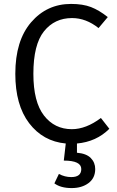

<svg xmlns="http://www.w3.org/2000/svg" viewBox="-20 -720 598 978"><path d="M372 58Q420 62 442.5 85Q465 108 465 141Q465 187 431 212.5Q397 238 345 238Q289 238 257 214L280 166Q310 182 343 182Q394 182 394 141Q394 98 305 98L315 11Q199 0 128.5 -92.5Q58 -185 58 -344Q58 -513 138.5 -606.5Q219 -700 342 -700Q402 -700 443.5 -684Q485 -668 529 -633L482 -577Q418 -628 347 -628Q258 -628 204 -560.5Q150 -493 150 -344Q150 -201 204 -131.5Q258 -62 346 -62Q418 -62 494 -119L537 -64Q471 2 372 11Z"/></svg>

Font: FiraGO Book
Style: Regular
Weight: 350
Designer: bBox Type
Foundry: bBox Type GmbH
Version: Version 1.001;PS 001.001;hotconv 1.0.88;makeotf.lib2.5.64775